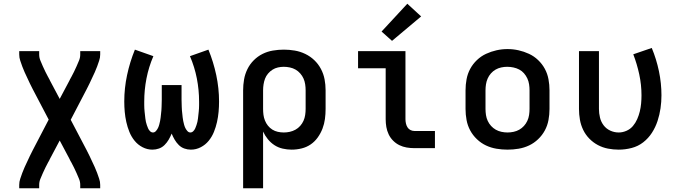

<svg xmlns="http://www.w3.org/2000/svg" viewBox="-20 -794 3640 1029"><path d="M83 215V197Q83 180 88.5 164Q94 148 99.5 132.5Q105 117 112 102Q119 87 126 72Q133 57 140 42Q147 27 155 12L241 -153L155 -317Q147 -332 140 -347Q133 -362 126 -377Q119 -392 112 -407Q105 -422 99.5 -437.5Q94 -453 88.5 -469Q83 -485 83 -502V-520H190V-502Q190 -485 196.5 -469.5Q203 -454 209.5 -439Q216 -424 223.5 -409Q231 -394 239 -379L240 -378Q241 -376 242 -373.5Q243 -371 245 -369V-368Q246 -366 247 -364Q248 -362 249 -360L300 -264L351 -360Q352 -362 353 -364Q354 -366 355 -368V-369Q357 -371 358 -373.5Q359 -376 360 -378L361 -379Q369 -394 376.5 -409Q384 -424 390.5 -439Q397 -454 403.5 -469.5Q410 -485 410 -502V-520H517V-502Q517 -485 511.5 -469Q506 -453 500.5 -437.5Q495 -422 488 -407Q481 -392 474 -377Q467 -362 460 -347Q453 -332 445 -317L359 -152L445 12Q453 27 460 42Q467 57 474 72Q481 87 488 102Q495 117 500.5 132.5Q506 148 511.5 164Q517 180 517 197V215H410V197Q410 180 403.5 164.5Q397 149 390.5 134Q384 119 376.5 104Q369 89 361 74L360 73Q359 71 358 68.5Q357 66 355 64V63Q354 61 353 59Q352 57 351 55L300 -41L249 55Q248 57 247 59Q246 61 245 63V64Q243 66 242 68.5Q241 71 240 73L239 74Q231 89 223.5 104Q216 119 209.5 134Q203 149 196.5 164.5Q190 180 190 197V215Z M797 8Q769 8 744 -5Q719 -18 701.5 -39.5Q684 -61 673.5 -87Q663 -113 657 -140Q651 -167 648.5 -194.5Q646 -222 646 -250Q646 -321 661 -391.5Q676 -462 703 -528L802 -493Q777 -435 765 -373.5Q753 -312 753 -249Q753 -240 753 -231Q753 -222 753.5 -213Q754 -204 755 -195Q756 -186 757 -177Q758 -168 759 -159Q760 -150 762 -141Q764 -132 767 -123.5Q770 -115 773.5 -106.5Q777 -98 784 -91Q791 -84 800 -84Q809 -84 816 -92Q823 -100 827 -108.5Q831 -117 833.5 -126.5Q836 -136 838 -145.5Q840 -155 841 -164.5Q842 -174 843 -183.5Q844 -193 845 -202.5Q846 -212 846 -221.5Q846 -231 846.5 -240.5Q847 -250 847 -260V-338H953V-260Q953 -250 953.5 -240.5Q954 -231 954 -221.5Q954 -212 955 -202.5Q956 -193 957 -183.5Q958 -174 959 -164.5Q960 -155 962 -145.5Q964 -136 966.5 -126.5Q969 -117 973 -108.5Q977 -100 984 -92Q991 -84 1000 -84Q1009 -84 1016 -91Q1023 -98 1026.5 -106.5Q1030 -115 1033 -123.5Q1036 -132 1038 -141Q1040 -150 1041 -159Q1042 -168 1043 -177Q1044 -186 1045 -195Q1046 -204 1046.5 -213Q1047 -222 1047 -231Q1047 -240 1047 -249Q1047 -312 1035 -373.5Q1023 -435 998 -493L1097 -528Q1124 -462 1139 -391.5Q1154 -321 1154 -250Q1154 -222 1151.5 -194.5Q1149 -167 1143 -140Q1137 -113 1126.5 -87Q1116 -61 1098.5 -39.5Q1081 -18 1056 -5Q1031 8 1003 8Q985 8 968 2Q951 -4 938 -17Q925 -30 916 -45.5Q907 -61 900 -78Q893 -61 884 -45.5Q875 -30 862 -17Q849 -4 832 2Q815 8 797 8Z M1283 215V-310Q1283 -339 1288 -368Q1293 -397 1306 -423.5Q1319 -450 1340 -471Q1361 -492 1387 -505Q1413 -518 1442.5 -523Q1472 -528 1501 -528Q1530 -528 1559.5 -523Q1589 -518 1616 -505Q1643 -492 1664.5 -471.5Q1686 -451 1700 -424.5Q1714 -398 1719.5 -369Q1725 -340 1725 -310V-210Q1725 -183 1721.5 -156.5Q1718 -130 1708.5 -105Q1699 -80 1683 -57.5Q1667 -35 1645 -20Q1623 -5 1596.5 1.5Q1570 8 1543 8Q1519 8 1495 2.5Q1471 -3 1451 -16Q1431 -29 1415.5 -48Q1400 -67 1390 -89V215ZM1501 -84Q1517 -84 1533 -87.5Q1549 -91 1563.5 -99Q1578 -107 1589 -119.5Q1600 -132 1606.5 -146.5Q1613 -161 1615.5 -177.5Q1618 -194 1618 -210V-310Q1618 -326 1615.5 -342.5Q1613 -359 1606.5 -373.5Q1600 -388 1589 -400.5Q1578 -413 1564 -421Q1550 -429 1533.5 -432.5Q1517 -436 1501 -436Q1485 -436 1469.5 -432.5Q1454 -429 1440.5 -420.5Q1427 -412 1416.5 -399.5Q1406 -387 1400.5 -372.5Q1395 -358 1392.5 -342Q1390 -326 1390 -310V-210Q1390 -194 1392 -178.5Q1394 -163 1400 -148Q1406 -133 1416 -120.5Q1426 -108 1439.5 -99.5Q1453 -91 1469 -87.5Q1485 -84 1501 -84Z M2201 0Q2180 0 2159.5 -3.5Q2139 -7 2120.5 -16Q2102 -25 2087 -40Q2072 -55 2063 -74Q2054 -93 2050.5 -113.5Q2047 -134 2047 -155V-428H1899V-520H2153V-155Q2153 -144 2155.5 -132.5Q2158 -121 2164 -111.5Q2170 -102 2180 -97Q2190 -92 2201 -92H2311V0ZM2081 -575 2025 -625 2163 -774 2237 -706Z M2700 8Q2670 8 2640.5 3Q2611 -2 2584.5 -14.5Q2558 -27 2536 -48Q2514 -69 2500 -95Q2486 -121 2480.5 -150.5Q2475 -180 2475 -210V-310Q2475 -340 2480.5 -369.5Q2486 -399 2500 -425Q2514 -451 2536 -472Q2558 -493 2585 -505.5Q2612 -518 2641 -524.5Q2670 -531 2700 -531Q2730 -531 2759 -524.5Q2788 -518 2815 -505.5Q2842 -493 2864 -472Q2886 -451 2900 -425Q2914 -399 2919.5 -369.5Q2925 -340 2925 -310V-210Q2925 -180 2919.5 -150.5Q2914 -121 2900 -95Q2886 -69 2864 -48Q2842 -27 2815.5 -14.5Q2789 -2 2759.5 3Q2730 8 2700 8ZM2700 -84Q2716 -84 2732.5 -87.5Q2749 -91 2763 -99Q2777 -107 2788 -119Q2799 -131 2806 -146Q2813 -161 2815.5 -177.5Q2818 -194 2818 -210V-310Q2818 -326 2815.5 -342.5Q2813 -359 2806 -374Q2799 -389 2788 -401.5Q2777 -414 2762.5 -421.5Q2748 -429 2731.5 -432.5Q2715 -436 2698 -436Q2682 -436 2666 -432.5Q2650 -429 2636 -421Q2622 -413 2611 -400.5Q2600 -388 2593.5 -373Q2587 -358 2584.5 -342Q2582 -326 2582 -310V-210Q2582 -194 2584.5 -177.5Q2587 -161 2594 -146Q2601 -131 2612 -119Q2623 -107 2637 -99Q2651 -91 2667.5 -87.5Q2684 -84 2700 -84Z M3296 8Q3267 8 3238.5 2.5Q3210 -3 3184.5 -16.5Q3159 -30 3138.5 -51Q3118 -72 3105.5 -98Q3093 -124 3088 -152.5Q3083 -181 3083 -210V-520H3190V-210Q3190 -187 3195.5 -164Q3201 -141 3215 -122.5Q3229 -104 3250.5 -94Q3272 -84 3296 -84Q3317 -84 3337.5 -93Q3358 -102 3372 -118.5Q3386 -135 3395 -155.5Q3404 -176 3409 -197Q3414 -218 3416 -239.5Q3418 -261 3418 -283Q3418 -340 3406 -395.5Q3394 -451 3374 -503L3473 -537Q3498 -477 3511.5 -412.5Q3525 -348 3525 -283Q3525 -248 3520 -213.5Q3515 -179 3504 -145.5Q3493 -112 3474 -82.5Q3455 -53 3427.5 -31.5Q3400 -10 3365.5 -1Q3331 8 3296 8Z"/></svg>

Font: Zed Mono Semibold Extended
Style: Regular
Weight: 600
Width: 7
Monospace: yes
Designer: Belleve Invis
Foundry: Belleve Invis
Version: Version 1.0.0; ttfautohint (v1.8.4)